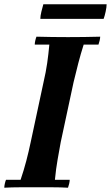

<svg xmlns="http://www.w3.org/2000/svg" viewBox="-27 -873 517 895"><path d="M-7 2Q-7 -6 -4.5 -17Q-2 -28 1 -35H69Q84 -79 95.5 -123Q107 -167 116 -210L176 -490Q187 -537 193 -579Q199 -621 203 -665H135Q135 -673 137.5 -684Q140 -695 143 -702Q177 -701 216.5 -700.5Q256 -700 290 -700Q325 -700 365 -700.5Q405 -701 440 -702Q440 -695 437.5 -684Q435 -673 432 -665H363Q349 -621 338 -578.5Q327 -536 316 -490L256 -210Q249 -171 241.5 -129Q234 -87 229 -35H298Q298 -28 295.5 -17Q293 -6 290 2Q256 0 216 0Q176 0 141 0Q107 0 67.5 0Q28 0 -7 2ZM456 -785H161Q161 -798 166 -819Q171 -840 175 -853H470Q470 -840 465.5 -819Q461 -798 456 -785Z"/></svg>

Font: Poltawski Nowy SemiBold
Style: Italic
Weight: 600
Italic angle: -12°
Version: Version 1.001;gftools[0.9.25]